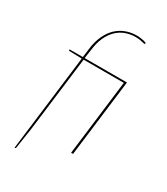

<svg xmlns="http://www.w3.org/2000/svg" viewBox="-205 -799 880 1014"><g transform="rotate(30 235.0 -292.0)"><path d="M141 -469H399L341 0H329L385.5 -459H140.5L84 -5L65 120Q64 124 62.2 125Q60.5 126 59 126H57L129 -459L54 -461Q49 -461 49 -465V-469H130L137 -524Q142.5 -569.5 158.8 -604.5Q175 -639.5 199 -662.8Q223 -686 254.2 -698Q285.5 -710 321 -710Q327.5 -710 336.2 -709.2Q345 -708.5 353.2 -707Q361.5 -705.5 369 -703.5Q376.5 -701.5 381 -699L380 -695Q379 -691.5 375.2 -692Q371.5 -692.5 364.5 -694.2Q357.5 -696 346.5 -698Q335.5 -700 320 -700Q287.5 -700 258.8 -689.5Q230 -679 207.5 -657.2Q185 -635.5 169.8 -602.5Q154.5 -569.5 149 -524Z"/></g></svg>

Font: Lato Hairline
Style: Italic
Weight: 100
Italic angle: -7°
Designer: Lukasz Dziedzic
Foundry: tyPoland Lukasz Dziedzic
Version: Version 2.007; 2014-02-27